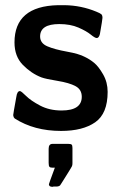

<svg xmlns="http://www.w3.org/2000/svg" viewBox="-20 -495 462 742"><path d="M168 80Q168 61 183 61H244Q254 61 257 64Q260 67 260 77V136Q260 140 259.5 142.5Q259 145 258 147.5Q257 150 253.5 155.5Q250 161 246.5 167Q243 173 235 185.5Q227 198 219 211Q214 219 212.5 221Q211 223 207 224.5Q203 226 197 226H187Q186 226 185 226.5Q184 227 183 227Q169 227 169 217Q169 215 192 153H182Q174 153 171 149.5Q168 146 168 134ZM31 -50Q31 -54 43 -120Q46 -143 57 -143Q62 -143 80.5 -124.5Q99 -106 135 -87Q171 -68 218 -68Q296 -68 296 -121Q296 -149 272 -162Q248 -175 202 -182.5Q156 -190 140 -196Q101 -211 68.5 -244Q36 -277 36 -331Q36 -471 204 -475H230Q294 -474 352 -450Q367 -444 371.5 -440Q376 -436 376 -426Q376 -420 366 -363Q362 -348 354 -348Q347 -348 330.5 -361.5Q314 -375 283 -388.5Q252 -402 209 -402Q135 -402 135 -354Q135 -328 163 -316Q191 -304 238.5 -295.5Q286 -287 308 -275Q327 -266 344 -252Q361 -238 378.5 -207.5Q396 -177 396 -140Q396 -56 348 -22.5Q300 11 216 11Q112 11 37 -37L33 -42Q31 -48 31 -50Z"/></svg>

Font: CMU Sans Serif
Style: Bold
Weight: 700
Version: Version 0.7.0